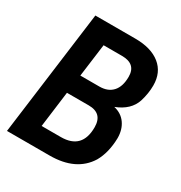

<svg xmlns="http://www.w3.org/2000/svg" viewBox="-181 -909 979 1039"><g transform="rotate(30 308.5 -390.0)"><path d="M278 0H12L114 -780H363Q463 -780 519 -735Q575 -690 575 -609Q575 -559 559 -507Q536 -436 450 -403Q498 -392 524 -355Q550 -318 550 -265Q548 -174 512 -111Q443 0 278 0ZM281 -117Q413 -117 413 -254Q413 -341 326 -341H190L161 -117ZM325 -458Q378 -458 407 -490Q436 -522 436 -583Q436 -663 348 -663H233L206 -458Z"/></g></svg>

Font: Tanohe Sans SemiBold
Style: Italic
Weight: 600
Designer: Village Type and Design LLC & Cristiano Sobral
Foundry: Cooper Hewitt Smithsonian Design Museum
Version: Version 1.00;September 29, 2021;FontCreator 13.0.0.2655 64-b